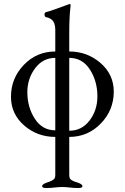

<svg xmlns="http://www.w3.org/2000/svg" viewBox="-20 -672 625 962"><path d="M257 -382Q195 -382 156 -330Q117 -278 117 -210Q117 -135 154.5 -77Q192 -19 257 -19ZM327 -17Q390 -17 429 -68.5Q468 -120 468 -189Q468 -265 430.5 -323.5Q393 -382 327 -382ZM327 205Q327 215 330 221.5Q333 228 342 232.5Q351 237 354 238Q357 239 370 243Q393 251 393 261Q393 270 373 270H370Q350 270 329.5 267.5Q309 265 292 265Q275 265 254.5 267.5Q234 270 214 270H211Q191 270 191 261Q191 251 214 243Q247 233 254 221Q257 214 257 205V14Q167 14 101 -43.5Q35 -101 35 -187Q35 -280 99.5 -347Q164 -414 257 -414V-521Q257 -550 246.5 -565.5Q236 -581 211 -586Q203 -588 203 -599Q203 -609 210 -611Q235 -617 326 -651L327 -652H328Q334 -652 334 -645Q334 -642 332 -626.5Q330 -611 328.5 -580Q327 -549 327 -509V-414Q417 -414 483.5 -356.5Q550 -299 550 -213Q550 -120 485 -53Q420 14 327 14Z"/></svg>

Font: EB Garamond SC 12
Style: Regular
Weight: 400
Version: Version 0.016 ; ttfautohint (v0.97) -l 8 -r 50 -G 200 -x 0 -